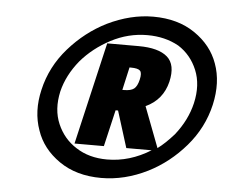

<svg xmlns="http://www.w3.org/2000/svg" viewBox="-52 -784 1009 853"><g transform="rotate(5 452.5 -357.0)"><path d="M287 -497Q233 -431 215 -357Q197 -276 224.5 -212Q252 -148 309 -112Q367 -74 448 -74Q549 -74 642 -132H529L478 -295H467L429 -132H298L404 -588H544Q633 -588 672.5 -553.5Q712 -519 694 -442Q674 -360 598 -325L667 -144Q700 -168 739 -212Q793 -280 811 -357Q830 -440 803 -505Q776 -570 719 -606Q658 -640 579 -640Q494 -640 417 -599.5Q340 -559 287 -497ZM138 -176Q108 -259 131 -357Q155 -462 227.5 -544.5Q300 -627 394 -674Q497 -724 598 -724Q708 -724 784 -672Q860 -620 888 -541Q918 -459 895 -357Q871 -253 800 -170.5Q729 -88 636 -41Q534 10 429 10Q318 10 241.5 -43Q165 -96 138 -176ZM496 -388Q527 -388 541 -399Q555 -410 562 -440Q569 -470 559.5 -480Q550 -490 518 -490H512L489 -388Z"/></g></svg>

Font: Passageway
Style: BdIt
Weight: 700
Foundry: Ascender Corporation
Version: Version 1.11